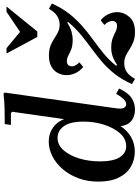

<svg xmlns="http://www.w3.org/2000/svg" viewBox="132 -909 787 1091"><g transform="rotate(-90 525.5 -363.5)"><path d="M39 -198Q39 -261 58.5 -312.5Q78 -364 110.5 -401.5Q143 -439 183.5 -459.5Q224 -480 266 -480Q311 -480 344.5 -457Q378 -434 394 -393L436 -688L428 -695H361L366 -730Q408 -730 453 -731Q498 -732 538 -737L545 -730L456 -100Q451 -67 458 -53.5Q465 -40 478 -40Q494 -40 509 -56Q524 -72 538 -97L568 -80Q544 -29 514.5 -9.5Q485 10 449 10Q409 10 384 -10.5Q359 -31 354 -72Q330 -34 292.5 -12.5Q255 9 210 9Q162 9 123 -14Q84 -37 61.5 -83Q39 -129 39 -198ZM154 -189Q154 -113 177.5 -76.5Q201 -40 240 -40Q282 -40 313 -74.5Q344 -109 362 -164.5Q380 -220 380 -281Q380 -358 354 -394Q328 -430 288 -430Q247 -430 217 -395.5Q187 -361 170.5 -306.5Q154 -252 154 -189ZM623 10 593 -7Q619 -65 652 -106.5Q685 -148 722.5 -179.5Q760 -211 799 -239.5Q838 -268 875.5 -299Q913 -330 946 -370L942 -375Q917 -358 892.5 -351Q868 -344 845 -344Q811 -344 790 -352.5Q769 -361 754.5 -369Q740 -377 723 -377Q708 -377 701 -368.5Q694 -360 694 -349Q694 -337 701 -325.5Q708 -314 717 -306L690 -284Q666 -305 655 -329.5Q644 -354 644 -378Q644 -404 655.5 -427Q667 -450 691.5 -464.5Q716 -479 755 -479Q788 -479 811 -470Q834 -461 852.5 -448.5Q871 -436 889.5 -427Q908 -418 932 -418Q958 -418 980.5 -432.5Q1003 -447 1021 -479L1051 -462Q1025 -404 992 -362.5Q959 -321 921.5 -288.5Q884 -256 844.5 -227.5Q805 -199 767.5 -168.5Q730 -138 697 -97L702 -92Q728 -109 751 -117Q774 -125 800 -125Q832 -125 853 -117Q874 -109 890.5 -100.5Q907 -92 924 -92Q939 -92 945.5 -100Q952 -108 952 -119Q952 -130 945.5 -142.5Q939 -155 929 -164L956 -185Q980 -165 991 -140Q1002 -115 1002 -92Q1002 -53 974.5 -21.5Q947 10 890 10Q856 10 832.5 0.5Q809 -9 791 -21Q773 -33 754.5 -42Q736 -51 712 -51Q684 -51 662.5 -37Q641 -23 623 10ZM1004 -720H1034L892 -545H861L767 -720H797L890 -643Z"/></g></svg>

Font: Brygada 1918 SemiBold
Style: Italic
Weight: 600
Italic angle: -8°
Designer: Mateusz Machalski | Borys Kosmynka | Przemek Hoffer
Foundry: NIEPODLEGLA 2018
Version: Version 3.006